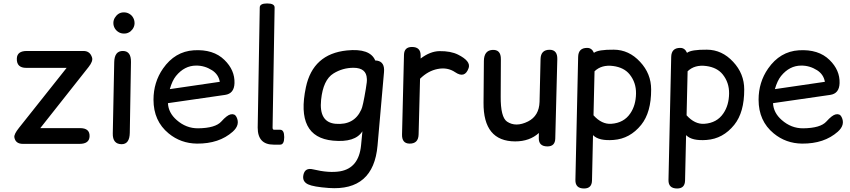

<svg xmlns="http://www.w3.org/2000/svg" viewBox="-20 -804 4882 1103"><path d="M488.8 -418.9 211.4 -67.9H440.4Q496.1 -67.9 494.6 -21Q493.2 22.5 437 22.5H111.8Q68.8 22.5 62.5 -15.1Q59.6 -32.7 88.9 -69.3L362.8 -414.1H130.9Q74.7 -414.1 76.7 -467.8Q78.1 -511.2 134.3 -511.2H459.5Q497.1 -511.2 508.8 -473.6Q515.6 -452.6 488.8 -418.9Z M690.4 -732.9Q691.4 -732.9 692.4 -732.9Q709 -732.9 723.1 -724.6Q738.3 -715.8 746.1 -700.2Q752.9 -687 752.9 -671.9Q752.9 -669.4 752.9 -667Q751.5 -649.4 740.7 -635.3Q731 -622.6 719.2 -617.2Q707 -610.8 691.9 -611.3Q690.4 -611.3 689 -611.3Q673.8 -611.8 661.1 -619.6Q647.9 -627.4 639.6 -641.1Q631.3 -655.3 631.3 -671.9Q631.3 -687.5 639.2 -701.2Q647.5 -715.3 660.2 -724.1Q673.8 -732.9 690.4 -732.9ZM687 -511.2Q733.4 -510.3 732.4 -447.8L725.6 -41.5Q724.6 24.4 678.7 24.4Q626.5 23.9 627.9 -37.6L636.2 -447.3Q637.7 -512.2 687 -511.2Z M944.8 -211.4Q947.3 -156.2 994.6 -114.7Q1049.3 -66.4 1117.7 -66.9Q1217.3 -67.9 1251.5 -106Q1284.2 -142.6 1305.2 -147Q1328.6 -151.9 1338.4 -132.3Q1361.3 -86.9 1316.9 -47.4Q1238.8 22 1111.8 21Q1018.6 20 948.7 -37.6Q861.8 -108.9 861.8 -231Q861.8 -331.5 916.5 -410.2Q984.9 -508.3 1093.3 -515.1Q1206.1 -522 1269.5 -459.5Q1329.6 -400.9 1327.1 -326.2Q1325.2 -266.1 1272.9 -258.8ZM955.6 -292 1242.7 -334Q1235.4 -376.5 1198.2 -400.4Q1155.3 -427.7 1106.9 -427.2Q1039.6 -427.2 990.7 -367.2Q969.2 -340.3 955.6 -292Z M1612.8 -16.1Q1612.8 26.9 1589.4 26.9H1551.8Q1460.4 26.9 1460.4 -70.8L1472.2 -760.7Q1472.2 -784.2 1514.6 -784.2Q1557.6 -784.2 1557.6 -760.7L1545.9 -70.8Q1545.9 -58.6 1554.7 -58.6H1589.4Q1612.8 -58.6 1612.8 -16.1Z M2081.5 -293Q2089.4 -338.4 2087.4 -352.1Q2085 -414.1 2011.2 -414.6Q1948.2 -414.6 1895.5 -381.8Q1836.4 -345.2 1824.7 -231Q1811 -101.1 1908.2 -92.8Q2014.6 -84 2055.2 -173.8Q2064.5 -190.4 2081.5 -293ZM2147 -455.6Q2191.4 -447.8 2186 -389.2L2148.9 31.7Q2126 294.4 1868.7 275.9Q1780.3 269.5 1749.5 254.9Q1714.8 238.3 1723.1 200.2Q1732.4 157.7 1778.3 168.9Q1869.6 190.9 1933.6 180.2Q2041.5 161.6 2054.2 30.8L2062 -49.8Q2020.5 16.1 1892.6 3.9Q1676.8 -16.6 1737.3 -302.7Q1777.8 -494.1 1972.7 -514.2Q2106 -527.8 2135.7 -456.5Q2140.6 -456.5 2147 -455.6Z M2346.7 -534.2Q2396.5 -534.2 2396.5 -485.8Q2396.5 -477.1 2396.5 -467.8Q2451.2 -509.3 2504.4 -510.3Q2569.3 -511.2 2611.3 -490.2Q2685.5 -453.1 2672.4 -413.6Q2650.9 -351.1 2594.7 -389.2Q2550.8 -418.9 2494.1 -407.7Q2439 -397 2393.1 -351.6L2384.8 -31.2Q2383.3 22 2332 21Q2288.1 20 2289.6 -32.2L2300.8 -488.8Q2301.8 -534.2 2346.7 -534.2Z M3125 37.1Q3074.2 37.1 3075.2 -11.2L3075.7 -40Q3022.5 8.3 2939.5 8.3Q2755.9 7.8 2757.8 -214.4L2759.8 -454.1Q2760.7 -512.7 2806.6 -517.1Q2858.4 -521.5 2857.4 -462.9L2856.4 -249.5Q2855.5 -131.3 2892.6 -105.5Q2943.4 -71.3 3013.7 -106.4Q3077.1 -138.7 3079.6 -218.8L3085.4 -465.3Q3086.9 -518.6 3138.7 -518.1Q3182.6 -517.1 3181.6 -464.4L3169.9 -8.3Q3168.9 37.1 3125 37.1Z M3335.4 278.8Q3284.7 278.8 3285.6 230L3301.3 -476.6Q3302.2 -529.8 3354.5 -528.8Q3379.9 -528.3 3392.1 -500.5Q3416.5 -519.5 3506.3 -518.6Q3593.3 -518.1 3657.2 -448.7Q3720.7 -380.9 3720.7 -290Q3721.2 -158.7 3663.6 -86.9Q3599.1 -6.8 3504.4 0Q3420.9 6.3 3388.2 -26.4Q3387.7 -26.9 3386.7 -27.3L3380.9 232.9Q3379.9 278.8 3335.4 278.8ZM3395.5 -394.5 3389.6 -141.6Q3437 -88.9 3491.7 -92.8Q3564 -97.7 3601.1 -152.8Q3632.8 -199.2 3633.8 -266.6Q3634.8 -329.6 3597.2 -376.5Q3564.9 -416.5 3502.4 -424.8Q3436 -433.6 3395.5 -394.5Z M3870.1 278.8Q3819.3 278.8 3820.3 230L3835.9 -476.6Q3836.9 -529.8 3889.2 -528.8Q3914.6 -528.3 3926.8 -500.5Q3951.2 -519.5 4041 -518.6Q4127.9 -518.1 4191.9 -448.7Q4255.4 -380.9 4255.4 -290Q4255.9 -158.7 4198.2 -86.9Q4133.8 -6.8 4039.1 0Q3955.6 6.3 3922.9 -26.4Q3922.4 -26.9 3921.4 -27.3L3915.5 232.9Q3914.6 278.8 3870.1 278.8ZM3930.2 -394.5 3924.3 -141.6Q3971.7 -88.9 4026.4 -92.8Q4098.6 -97.7 4135.7 -152.8Q4167.5 -199.2 4168.5 -266.6Q4169.4 -329.6 4131.8 -376.5Q4099.6 -416.5 4037.1 -424.8Q3970.7 -433.6 3930.2 -394.5Z M4420.9 -211.4Q4423.3 -156.2 4470.7 -114.7Q4525.4 -66.4 4593.8 -66.9Q4693.4 -67.9 4727.5 -106Q4760.3 -142.6 4781.2 -147Q4804.7 -151.9 4814.5 -132.3Q4837.4 -86.9 4793 -47.4Q4714.8 22 4587.9 21Q4494.6 20 4424.8 -37.6Q4337.9 -108.9 4337.9 -231Q4337.9 -331.5 4392.6 -410.2Q4460.9 -508.3 4569.3 -515.1Q4682.1 -522 4745.6 -459.5Q4805.7 -400.9 4803.2 -326.2Q4801.3 -266.1 4749 -258.8ZM4431.6 -292 4718.8 -334Q4711.4 -376.5 4674.3 -400.4Q4631.3 -427.7 4583 -427.2Q4515.6 -427.2 4466.8 -367.2Q4445.3 -340.3 4431.6 -292Z"/></svg>

Font: Comic Relief LRS
Style: Regular
Weight: 400
Designer: Jeff Davis
Foundry: Loudifier
Version: Version 1.0